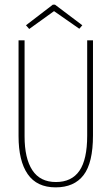

<svg xmlns="http://www.w3.org/2000/svg" viewBox="-20 -797 478 828"><path d="M220 11Q139 11 99.5 -46Q60 -103 60 -210V-623H86V-209Q86 -114 119.5 -63Q153 -12 221 -12Q289 -12 322.5 -60.5Q356 -109 356 -212V-623H381V-213Q381 -95 340.5 -42Q300 11 220 11ZM106 -672 92 -688 208 -777H217L335 -688L322 -673L213 -749Z"/></svg>

Font: Inconsolata SemiCondensed ExtraLight
Style: Regular
Weight: 200
Width: 4
Monospace: yes
Designer: Raph Levien, Cyreal, Brenton Simpson
Foundry: Raph Levien, Cyreal, Google
Version: Version 3.100; ttfautohint (v1.8.4.7-5d5b)